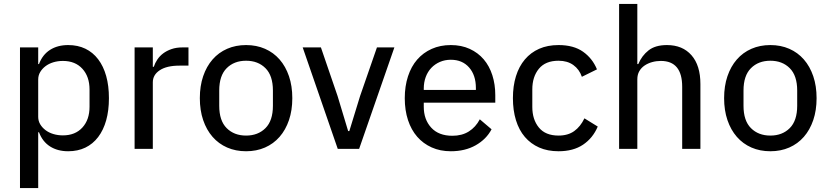

<svg xmlns="http://www.w3.org/2000/svg" viewBox="-20 -760 4233 980"><path d="M82 -518H175V-433H179Q197 -481 235.5 -505.5Q274 -530 328 -530Q377 -530 415.5 -511.5Q454 -493 481 -457.5Q508 -422 522 -372Q536 -322 536 -259Q536 -196 522 -146Q508 -96 481 -60.5Q454 -25 415.5 -6.5Q377 12 328 12Q274 12 235.5 -12.5Q197 -37 179 -85H175V200H82ZM301 -69Q364 -69 400.5 -109Q437 -149 437 -215V-303Q437 -369 400.5 -409Q364 -449 301 -449Q275 -449 252 -442Q229 -435 212 -422Q195 -409 185 -392Q175 -375 175 -354V-164Q175 -143 185 -126Q195 -109 212 -96Q229 -83 252 -76Q275 -69 301 -69Z M667 0V-518H760V-419H765Q771 -438 783 -456Q795 -474 813 -487.5Q831 -501 855.5 -509.5Q880 -518 911 -518H942V-425H896Q831 -425 795.5 -401.5Q760 -378 760 -340V0Z M1236 12Q1183 12 1139.5 -7Q1096 -26 1065 -61.5Q1034 -97 1017 -147Q1000 -197 1000 -259Q1000 -321 1017 -371Q1034 -421 1065 -456.5Q1096 -492 1139.5 -511Q1183 -530 1236 -530Q1289 -530 1332.5 -511Q1376 -492 1407 -456.5Q1438 -421 1455 -371Q1472 -321 1472 -259Q1472 -197 1455 -147Q1438 -97 1407 -61.5Q1376 -26 1332.5 -7Q1289 12 1236 12ZM1236 -68Q1297 -68 1335 -106Q1373 -144 1373 -220V-298Q1373 -374 1335 -412Q1297 -450 1236 -450Q1175 -450 1137 -412Q1099 -374 1099 -298V-220Q1099 -144 1137 -106Q1175 -68 1236 -68Z M1704 0 1525 -518H1618L1703 -270L1757 -91H1763L1818 -270L1904 -518H1993L1813 0Z M2281 12Q2227 12 2183.5 -7.5Q2140 -27 2109.5 -62Q2079 -97 2062.5 -147Q2046 -197 2046 -259Q2046 -320 2062.5 -370.5Q2079 -421 2109.5 -456Q2140 -491 2183.5 -510.5Q2227 -530 2281 -530Q2335 -530 2377.5 -510.5Q2420 -491 2449 -457Q2478 -423 2493 -376Q2508 -329 2508 -275V-236H2143V-215Q2143 -150 2181 -108.5Q2219 -67 2289 -67Q2338 -67 2373 -89Q2408 -111 2429 -151L2489 -100Q2462 -49 2408 -18.5Q2354 12 2281 12ZM2281 -455Q2251 -455 2225.5 -444Q2200 -433 2181.5 -413.5Q2163 -394 2153 -367Q2143 -340 2143 -308V-301H2409V-311Q2409 -376 2374.5 -415.5Q2340 -455 2281 -455Z M2831 12Q2775 12 2732 -7Q2689 -26 2659 -61Q2629 -96 2613.5 -146.5Q2598 -197 2598 -259Q2598 -321 2613.5 -371Q2629 -421 2659 -456.5Q2689 -492 2732 -511Q2775 -530 2831 -530Q2908 -530 2956 -496Q3004 -462 3027 -406L2950 -368Q2937 -406 2906.5 -428Q2876 -450 2831 -450Q2764 -450 2730.5 -409Q2697 -368 2697 -304V-214Q2697 -150 2730.5 -109Q2764 -68 2831 -68Q2879 -68 2911 -91Q2943 -114 2963 -156L3031 -114Q3006 -55 2956 -21.5Q2906 12 2831 12Z M3140 -740H3233V-433H3238Q3256 -476 3290.5 -503Q3325 -530 3384 -530Q3464 -530 3509.5 -478Q3555 -426 3555 -331V0H3462V-317Q3462 -449 3353 -449Q3330 -449 3308.5 -443Q3287 -437 3270 -425.5Q3253 -414 3243 -396.5Q3233 -379 3233 -355V0H3140Z M3912 12Q3859 12 3815.5 -7Q3772 -26 3741 -61.5Q3710 -97 3693 -147Q3676 -197 3676 -259Q3676 -321 3693 -371Q3710 -421 3741 -456.5Q3772 -492 3815.5 -511Q3859 -530 3912 -530Q3965 -530 4008.5 -511Q4052 -492 4083 -456.5Q4114 -421 4131 -371Q4148 -321 4148 -259Q4148 -197 4131 -147Q4114 -97 4083 -61.5Q4052 -26 4008.5 -7Q3965 12 3912 12ZM3912 -68Q3973 -68 4011 -106Q4049 -144 4049 -220V-298Q4049 -374 4011 -412Q3973 -450 3912 -450Q3851 -450 3813 -412Q3775 -374 3775 -298V-220Q3775 -144 3813 -106Q3851 -68 3912 -68Z"/></svg>

Font: IBM Plex Sans Devanagari Text
Style: Regular
Weight: 450
Designer: Mike Abbink, Paul van der Laan, Pieter van Rosmalen, Erin McLaughlin
Foundry: Bold Monday
Version: Version 1.1